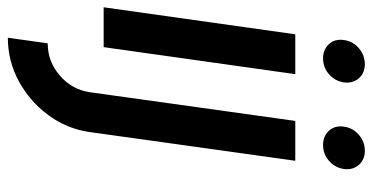

<svg xmlns="http://www.w3.org/2000/svg" viewBox="-266 -466 972 501"><g transform="rotate(90 220.5 -216.0)"><path d="M60 -500H164L93.5 0H-10.5ZM123 -572.5Q99.5 -572.5 85.5 -588Q71.5 -603.5 75 -627Q78 -650 96.2 -665.8Q114.5 -681.5 138 -681.5Q161 -681.5 174.8 -665.8Q188.5 -650 185.5 -627Q182 -603.5 164.2 -588Q146.5 -572.5 123 -572.5ZM69 250 83.5 146Q131 146 167.5 114.5Q204 83 211 37L286 -500H390L315 37Q306.5 96 271 144.2Q235.5 192.5 182.8 221.2Q130 250 69 250ZM349 -572.5Q325.5 -572.5 311.5 -588Q297.5 -603.5 301 -627Q304 -650 322.2 -665.8Q340.5 -681.5 364 -681.5Q387 -681.5 400.8 -665.8Q414.5 -650 411.5 -627Q408 -603.5 390.2 -588Q372.5 -572.5 349 -572.5Z"/></g></svg>

Font: Urbanist SemiBold
Style: Italic
Weight: 600
Italic angle: -8°
Designer: Corey Hu
Foundry: Corey Hu
Version: Version 1.321; ttfautohint (v1.8.4.7-5d5b)